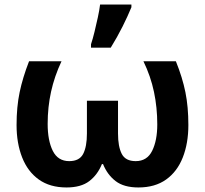

<svg xmlns="http://www.w3.org/2000/svg" viewBox="-20 -816 903 846"><path d="M755 -546Q784 -474 797 -409.5Q810 -345 810 -265Q810 -185 785.5 -122.5Q761 -60 712 -25Q663 10 590 10Q526 10 489.5 -18Q453 -46 434 -93H429Q410 -46 373.5 -18Q337 10 273 10Q200 10 151 -25Q102 -60 77.5 -122.5Q53 -185 53 -265Q53 -345 66.5 -409.5Q80 -474 108 -546H251Q220 -480 205 -412Q190 -344 190 -270Q190 -197 212.5 -151.5Q235 -106 285 -106Q330 -106 346.5 -138Q363 -170 363 -228V-372H500V-228Q500 -170 516.5 -138Q533 -106 578 -106Q628 -106 650.5 -151.5Q673 -197 673 -268Q673 -342 658.5 -411Q644 -480 612 -546ZM381 -606V-621Q389 -645 396.5 -676Q404 -707 411 -739Q418 -771 421 -796H559V-784Q543 -745 520 -699Q497 -653 468 -606Z"/></svg>

Font: Noto IKEA Simplified Chinese
Style: Bold
Weight: 700
Designer: Monotype Design Team
Foundry: Monotype Imaging Inc.
Version: Version 1.100